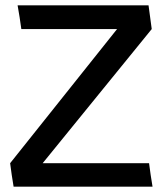

<svg xmlns="http://www.w3.org/2000/svg" viewBox="-20 -700 616 720"><path d="M552 0H31Q27 -22 24 -44Q21 -66 18 -88Q117 -213 218.5 -339.5Q320 -466 419 -591H60Q57 -613 53.5 -635.5Q50 -658 46 -680H537L549 -591L140 -88H539Q542 -66 545 -44Q548 -22 552 0Z"/></svg>

Font: Palanquin SemiBold
Style: Regular
Weight: 600
Designer: Pria Ravichandran
Version: Version 1.0.4